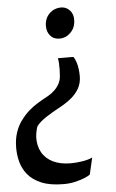

<svg xmlns="http://www.w3.org/2000/svg" viewBox="-68 -791 592 983"><g transform="rotate(-5 228.0 -299.0)"><path d="M326 -491Q333.5 -479.5 338.8 -463.5Q344 -447.5 346.5 -428.5Q349 -409.5 349 -389.5Q348.5 -355 333.5 -328.2Q318.5 -301.5 293 -280.5Q267.5 -259.5 234.5 -241.5Q193 -219.5 161 -198.5Q129 -177.5 112 -156Q108.5 -149 106 -139.5Q103.5 -130 101.8 -119.8Q100 -109.5 99.5 -100Q98 -55 116.8 -21.2Q135.5 12.5 173.2 31Q211 49.5 265 49.5Q292.5 49.5 324 44.5Q355.5 39.5 376 29.5L356 115.5Q350 121 329.8 129.8Q309.5 138.5 280.8 145.5Q252 152.5 219.5 152.5Q150 152.5 105.2 133.8Q60.5 115 35.8 84.8Q11 54.5 1.5 17.8Q-8 -19 -7.5 -56Q-7 -98 3.8 -130.8Q14.5 -163.5 32 -188Q54 -218.5 76.5 -238.2Q99 -258 123.8 -273Q148.5 -288 176.5 -303Q196.5 -314 212 -329Q227.5 -344 236.8 -362Q246 -380 247.5 -399.5Q249 -416 249.2 -434Q249.5 -452 248.5 -467.5Q247.5 -483 245 -492H319ZM345.5 -678Q344.5 -640.5 320 -616Q295.5 -591.5 262.5 -591.5Q232 -591.5 215 -612Q198 -632.5 198.5 -663Q199.5 -701.5 224 -725.5Q248.5 -749.5 284.5 -749.5Q310.5 -749.5 328.8 -729.5Q347 -709.5 345.5 -678Z"/></g></svg>

Font: Merriweather
Style: Bold Italic
Weight: 700
Italic angle: -7.8°
Version: Version 2.101